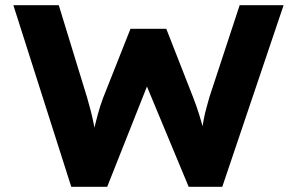

<svg xmlns="http://www.w3.org/2000/svg" viewBox="-20 -720 1145 740"><path d="M254.7 0 31.5 -700H206.5L316 -343Q323 -319.5 329.6 -293.5Q336.2 -267.6 341.4 -241.5Q346.6 -215.4 350.8 -192.4Q354.9 -169.4 356.6 -153.8L329.1 -154.2Q334.6 -187.5 341.6 -218Q348.7 -248.6 357.2 -279.9Q365.7 -311.3 377.3 -342.5L482.9 -608.9H620.9L724.9 -343.5Q738.1 -309.3 748.4 -276Q758.7 -242.8 765.8 -213.4Q772.9 -184.1 774.8 -158.1L750.1 -155.1Q752.3 -172.3 754.3 -189.7Q756.4 -207.1 759.3 -225.9Q762.3 -244.7 766 -263.8Q769.7 -283 775.4 -303.5Q781.1 -323.9 787 -345.3L903.7 -700H1073.1L836.7 0H707.2L534.1 -416L557.4 -414.3L393.1 0Z"/></svg>

Font: Lexend Exa
Style: Regular
Weight: 400
Designer: Bonnie Shaver-Troup, Thomas Jockin
Foundry: Lexend
Version: Version 1.007